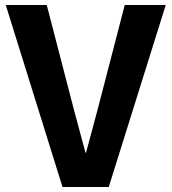

<svg xmlns="http://www.w3.org/2000/svg" viewBox="-20 -748 686 768"><path d="M3 -728H167L276 -308L322 -137H324L370 -308L479 -728H643L415 0H230Z"/></svg>

Font: Murecho SemiBold
Style: Regular
Weight: 600
Designer: Neil Summerour
Foundry: Positype
Version: Version 1.010; ttfautohint (v1.8.3)